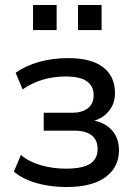

<svg xmlns="http://www.w3.org/2000/svg" viewBox="-20 -744 548 773"><path d="M247 9Q182 9 126.5 -7Q71 -23 36 -53L64 -120Q98 -92 145.5 -78.5Q193 -65 245 -65Q312 -65 342.5 -84.5Q373 -104 373 -144Q373 -181 348.5 -199.5Q324 -218 279 -218H156V-290H270Q310 -290 333.5 -308Q357 -326 357 -361Q357 -397 330 -416.5Q303 -436 245 -436Q195 -436 151.5 -423Q108 -410 71 -384L43 -451Q84 -480 138 -495Q192 -510 255 -510Q348 -510 395.5 -473Q443 -436 443 -369Q443 -325 416 -294Q389 -263 343 -254V-261Q379 -257 405.5 -240.5Q432 -224 445.5 -198.5Q459 -173 459 -139Q459 -71 405 -31Q351 9 247 9ZM294 -623V-724H389V-623ZM113 -623V-724H208V-623Z"/></svg>

Font: Nunitoga
Style: Medium
Weight: 500
Designer: Vernon Adams
Foundry: Vernon Adams
Version: Version 1.0